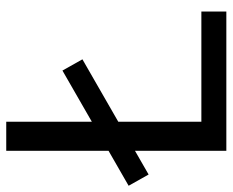

<svg xmlns="http://www.w3.org/2000/svg" viewBox="-112 -660 745 615"><g transform="rotate(-90 260.5 -352.5)"><path d="M85 0V-705H178V-80H531V0ZM9 -249 -27 -313 342 -525 378 -461Z"/></g></svg>

Font: Nunito Sans 12pt ExtraLight 12pt Medium
Style: Regular
Weight: 500
Version: Version 3.101;gftools[0.9.27]